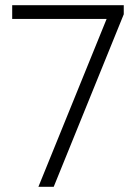

<svg xmlns="http://www.w3.org/2000/svg" viewBox="-20 -720 524 740"><path d="M408 -689 428 -647H27V-700H457V-665L187 0H128Z"/></svg>

Font: Pathway Extreme 8pt Thin 12pt Thin
Style: Regular
Weight: 250
Version: Version 1.001;gftools[0.9.26]